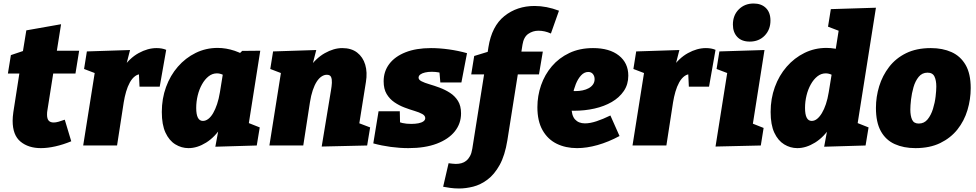

<svg xmlns="http://www.w3.org/2000/svg" viewBox="-20 -829 5563 1094"><path d="M386 -24Q340 -5 295.5 5Q251 15 213 15Q142 15 97 -22Q52 -59 52 -141Q52 -152 53 -163.5Q54 -175 56 -190L94 -434L112 -410H25L42 -515L140 -548L107 -515L130 -656L328 -691L300 -515L288 -540H431L410 -410H264L287 -434L250 -200Q249 -196 248.5 -189.5Q248 -183 248 -176Q248 -152 257.5 -141.5Q267 -131 286 -131Q298 -131 314 -135.5Q330 -140 349 -147Z M454 0 534 -504 603 -381 459 -436 475 -536 721 -544 684 -399 622 -288Q638 -380 678 -439Q718 -498 770 -526.5Q822 -555 872 -555Q904 -555 927 -545L890 -335H775L771 -420L792 -406Q769 -409 751 -396Q733 -383 720 -359.5Q707 -336 698.5 -306.5Q690 -277 685 -246L647 0Z M1054 15Q1014 15 979 -6.5Q944 -28 923 -73Q902 -118 902 -191Q902 -267 926 -333Q950 -399 993.5 -449Q1037 -499 1095 -527.5Q1153 -556 1220 -556Q1268 -556 1317.5 -539.5Q1367 -523 1414 -487L1327 -507L1360 -539L1463 -540L1383 -33L1316 -160L1460 -103L1443 0L1207 7L1235 -145L1292 -253Q1281 -168 1243 -108Q1205 -48 1154.5 -16.5Q1104 15 1054 15ZM1136 -140Q1152 -140 1167 -151.5Q1182 -163 1194.5 -184.5Q1207 -206 1217 -236Q1227 -266 1233 -303L1255 -439L1286 -378Q1267 -395 1250 -403Q1233 -411 1216 -411Q1190 -411 1168.5 -394Q1147 -377 1131 -348.5Q1115 -320 1106.5 -285Q1098 -250 1098 -214Q1098 -177 1107.5 -158.5Q1117 -140 1136 -140Z M1813 6 1866 -315Q1870 -337 1871 -357Q1872 -377 1866.5 -390Q1861 -403 1842 -403Q1827 -403 1812 -393Q1797 -383 1784.5 -363.5Q1772 -344 1762 -314.5Q1752 -285 1746 -246L1708 0H1515L1595 -504L1664 -381L1520 -436L1536 -536L1782 -544L1745 -399L1683 -288Q1698 -379 1738.5 -438Q1779 -497 1830.5 -526Q1882 -555 1930 -555Q1982 -555 2015 -529.5Q2048 -504 2061 -460.5Q2074 -417 2065 -362L2023 -99L1939 -160L2089 -103L2072 0Z M2307 15Q2258 15 2206 8Q2154 1 2107 -12L2137 -195H2258L2260 -106L2235 -142Q2251 -133 2273 -128Q2295 -123 2323 -123Q2346 -123 2364 -126.5Q2382 -130 2392.5 -137.5Q2403 -145 2403 -156Q2403 -170 2386 -179.5Q2369 -189 2342 -197Q2315 -205 2284.5 -216.5Q2254 -228 2227 -246.5Q2200 -265 2183 -293.5Q2166 -322 2166 -366Q2166 -422 2198 -464.5Q2230 -507 2290.5 -531Q2351 -555 2436 -555Q2484 -555 2538 -547.5Q2592 -540 2641 -526L2609 -359H2489L2483 -430L2512 -406Q2500 -413 2480 -416.5Q2460 -420 2440 -420Q2419 -420 2402 -416Q2385 -412 2375.5 -405Q2366 -398 2365 -388Q2364 -375 2381.5 -366Q2399 -357 2426.5 -349Q2454 -341 2485 -329.5Q2516 -318 2544 -300Q2572 -282 2589.5 -254Q2607 -226 2607 -183Q2607 -125 2571.5 -80.5Q2536 -36 2469 -10.5Q2402 15 2307 15Z M2596 245Q2568 245 2544.5 241.5Q2521 238 2505 235L2536 101Q2546 102 2556.5 103.5Q2567 105 2577 105Q2594 105 2609 101Q2624 97 2636.5 87Q2649 77 2658 60.5Q2667 44 2671 19L2742 -428L2754 -405H2665L2682 -510L2780 -540L2755 -508L2763 -560Q2782 -680 2854 -737.5Q2926 -795 3026 -795Q3094 -795 3165 -768L3119 -638Q3084 -654 3048 -654Q3016 -654 2990 -636Q2964 -618 2957 -574L2947 -510L2930 -535H3073L3051 -405H2916L2934 -428L2871 -30Q2857 57 2827 111Q2797 165 2757.5 194.5Q2718 224 2676 234.5Q2634 245 2596 245Z M3268 15Q3203 15 3152 -10Q3101 -35 3071.5 -87Q3042 -139 3042 -218Q3042 -283 3063 -343.5Q3084 -404 3124.5 -451.5Q3165 -499 3224 -527Q3283 -555 3359 -555Q3453 -555 3506.5 -512.5Q3560 -470 3560 -398Q3560 -348 3534.5 -310.5Q3509 -273 3466 -248Q3423 -223 3367.5 -210.5Q3312 -198 3252 -198Q3238 -198 3229.5 -198.5Q3221 -199 3217 -199L3227 -312Q3235 -311 3243 -310.5Q3251 -310 3259 -310Q3280 -310 3299.5 -314Q3319 -318 3334.5 -326.5Q3350 -335 3359 -348Q3368 -361 3368 -378Q3368 -395 3358.5 -407Q3349 -419 3332 -419Q3309 -419 3291 -399.5Q3273 -380 3261 -350Q3249 -320 3242.5 -286Q3236 -252 3236 -223Q3236 -171 3256.5 -148.5Q3277 -126 3313 -126Q3342 -126 3378.5 -138Q3415 -150 3458 -171L3510 -54Q3447 -20 3385 -2.5Q3323 15 3268 15Z M3584 0 3664 -504 3733 -381 3589 -436 3605 -536 3851 -544 3814 -399 3752 -288Q3768 -380 3808 -439Q3848 -498 3900 -526.5Q3952 -555 4002 -555Q4034 -555 4057 -545L4020 -335H3905L3901 -420L3922 -406Q3899 -409 3881 -396Q3863 -383 3850 -359.5Q3837 -336 3828.5 -306.5Q3820 -277 3815 -246L3777 0Z M4057 6 4138 -504 4207 -381 4063 -436 4079 -536 4336 -544 4255 -30 4187 -157 4331 -100 4315 0ZM4252 -592Q4206 -592 4181 -618.5Q4156 -645 4156 -689Q4156 -742 4189.5 -775.5Q4223 -809 4274 -809Q4318 -809 4344 -783.5Q4370 -758 4370 -712Q4370 -660 4337 -626Q4304 -592 4252 -592Z M4523 15Q4483 15 4448 -6.5Q4413 -28 4392 -73Q4371 -118 4371 -191Q4371 -267 4395 -333Q4419 -399 4462.5 -449Q4506 -499 4564 -527.5Q4622 -556 4689 -556Q4737 -556 4786.5 -539.5Q4836 -523 4883 -487L4739 -531L4773 -745L4842 -622L4698 -677L4714 -777L4971 -785L4852 -33L4785 -160L4929 -103L4912 0L4676 7L4704 -145L4762 -253Q4751 -168 4713 -108Q4675 -48 4624 -16.5Q4573 15 4523 15ZM4605 -140Q4621 -140 4635.5 -151.5Q4650 -163 4663 -184.5Q4676 -206 4686 -236Q4696 -266 4702 -303L4723 -432L4755 -378Q4736 -395 4719 -403Q4702 -411 4685 -411Q4659 -411 4637.5 -394Q4616 -377 4600 -348.5Q4584 -320 4575.5 -285Q4567 -250 4567 -214Q4567 -177 4576.5 -158.5Q4586 -140 4605 -140Z M5284 -555Q5351 -555 5402 -532Q5453 -509 5482 -459Q5511 -409 5511 -327Q5511 -263 5492.5 -201.5Q5474 -140 5435.5 -91.5Q5397 -43 5337.5 -14Q5278 15 5196 15Q5129 15 5078 -8Q5027 -31 4999 -81.5Q4971 -132 4971 -214Q4971 -277 4989.5 -337.5Q5008 -398 5046 -447.5Q5084 -497 5143 -526Q5202 -555 5284 -555ZM5265 -415Q5234 -415 5214.5 -391Q5195 -367 5185 -332Q5175 -297 5171 -262Q5167 -227 5167 -205Q5167 -169 5177 -147Q5187 -125 5215 -125Q5246 -125 5265.5 -149Q5285 -173 5296 -208.5Q5307 -244 5311 -279Q5315 -314 5315 -336Q5315 -371 5304.5 -393Q5294 -415 5265 -415Z"/></svg>

Font: Bitter Thin Black
Style: Italic
Weight: 900
Italic angle: -9°
Version: Version 3.020